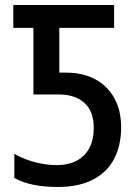

<svg xmlns="http://www.w3.org/2000/svg" viewBox="-20 -734 548 764"><path d="M209 10Q158 10 114.5 1.5Q71 -7 37 -26V-122Q61 -108 89 -98Q117 -88 147 -82.5Q177 -77 205 -77Q253 -77 286 -95Q319 -113 336 -146Q353 -179 353 -224Q353 -292 315.5 -325Q278 -358 216 -358H113V-623H33V-714H434V-623H216V-445H243Q310 -445 359 -418.5Q408 -392 435 -343.5Q462 -295 462 -227Q462 -156 434.5 -102.5Q407 -49 350.5 -19.5Q294 10 209 10Z"/></svg>

Font: Noto Sans Display SemiCondensed Medium
Style: Regular
Weight: 500
Width: 4
Designer: Monotype Design Team
Foundry: Monotype Imaging Inc.
Version: Version 2.003